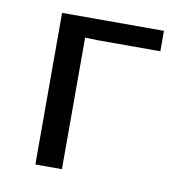

<svg xmlns="http://www.w3.org/2000/svg" viewBox="-59 -500 521 555"><g transform="rotate(10 202.0 -222.5)"><path d="M80 0V-445H379V-385H196L158 -386V0Z"/></g></svg>

Font: CMU Sans Serif
Style: Medium
Weight: 500
Version: Version 0.7.0